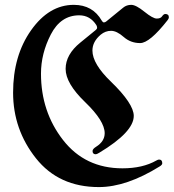

<svg xmlns="http://www.w3.org/2000/svg" viewBox="-20 -738 706 780"><path d="M279.8 -718.3Q356.9 -718.3 393.6 -653.8Q397.5 -647 402.1 -647Q406.7 -647 411.1 -650.4L480.5 -707Q494.1 -718.3 513.2 -718.3Q532.2 -718.3 566.7 -690.4Q601.1 -662.6 616.7 -662.6Q632.3 -662.6 638.2 -671.4Q645 -681.2 651.4 -681.2Q666 -681.2 666 -667.5Q666 -662.6 660.6 -655.8Q587.9 -563 549.3 -563Q510.7 -563 482.4 -587.9Q454.1 -612.8 431.2 -612.8Q408.2 -612.8 389.2 -597.2Q355.5 -568.8 355.5 -532.7Q355.5 -478.5 431.2 -405.8Q523.4 -316.4 523.4 -267.1Q523.4 -201.7 382.8 -117.2Q373 -111.3 369.1 -111.3Q356 -111.3 356 -124.5Q356 -132.8 370.1 -141.6Q405.3 -163.6 405.3 -196.8Q405.3 -246.6 325.9 -323Q246.6 -399.4 246.6 -458Q246.6 -516.6 306.2 -564.9L369.1 -616.2Q374.5 -620.6 374.5 -625.5Q374.5 -630.4 371.6 -635.7Q346.2 -675.8 301.8 -675.8Q226.6 -675.8 186.5 -598.1Q146.5 -520.5 146.5 -439Q146.5 -284.2 236.1 -169.2Q325.7 -54.2 477.5 -54.2Q559.6 -54.2 615.2 -85.9Q622.1 -89.8 626 -89.8Q639.2 -89.8 639.2 -74.7Q639.2 -68.4 628.9 -62Q493.7 22 381.8 22Q218.8 22 126 -95Q33.2 -211.9 33.2 -361.8Q33.2 -511.7 106.2 -615Q179.2 -718.3 279.8 -718.3Z"/></svg>

Font: UnifrakturMaguntia17
Style: Book
Weight: 400
Designer: j. 'mach' wust, Gerrit Ansmann, Georg Duffner, based on a font by Peter Wiegel, original typeface by Carl Albert Fahrenw
Version: Version 2017-03-19